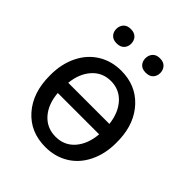

<svg xmlns="http://www.w3.org/2000/svg" viewBox="-204 -844 976 976"><g transform="rotate(45 284.0 -356.0)"><path d="M44.4 0ZM44.4 -269Q44.4 -346.7 74.5 -408.4Q104.5 -470.2 159.4 -504.2Q214.4 -538.1 284.2 -538.1Q387.7 -538.1 453.6 -468.3Q519.5 -398.4 524.9 -286.6L525.4 -258.3Q525.4 -181.2 495.1 -119.1Q464.8 -57.1 410.2 -23.7Q355.5 9.8 285.2 9.8Q176.8 9.8 110.6 -65.2Q44.4 -140.1 44.4 -262.7ZM433.1 -229.5H135.7Q142.1 -153.8 182.1 -108.9Q222.2 -64 285.2 -64Q348.1 -64 387.5 -109.4Q426.8 -154.8 433.1 -229.5ZM284.2 -463.9Q223.1 -463.9 183.6 -419.7Q144 -375.5 136.7 -303.7H432.6Q423.8 -377.4 384 -420.7Q344.2 -463.9 284.2 -463.9ZM115.7 -670.4Q115.7 -692.4 129.2 -707.3Q142.6 -722.2 168.9 -722.2Q195.3 -722.2 209 -707.3Q222.7 -692.4 222.7 -670.4Q222.7 -648.4 209 -633.8Q195.3 -619.1 168.9 -619.1Q142.6 -619.1 129.2 -633.8Q115.7 -648.4 115.7 -670.4ZM325.7 -669.4Q325.7 -691.4 339.1 -706.5Q352.5 -721.7 378.9 -721.7Q405.3 -721.7 418.9 -706.5Q432.6 -691.4 432.6 -669.4Q432.6 -647.5 418.9 -632.8Q405.3 -618.2 378.9 -618.2Q352.5 -618.2 339.1 -632.8Q325.7 -647.5 325.7 -669.4Z"/></g></svg>

Font: Roboto-o
Style: o-Regular
Weight: 400
Designer: Google
Version: Version 2.134; 2016; ttfautohint (v1.6)